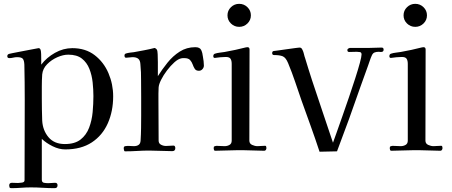

<svg xmlns="http://www.w3.org/2000/svg" viewBox="-20 -787 2354 1001"><path d="M467 -286Q467 -320 463 -357.5Q459 -395 446 -428Q433 -461 407 -481.5Q381 -502 336 -502Q309 -502 278.5 -488.5Q248 -475 225.5 -452Q203 -429 200 -399Q198 -368 198 -336Q198 -304 198 -272Q198 -244 198.5 -215.5Q199 -187 200 -158Q203 -107 233 -71.5Q263 -36 318 -36Q370 -36 400 -59.5Q430 -83 444.5 -121Q459 -159 463 -202.5Q467 -246 467 -286ZM570 -285Q570 -207 542 -144Q514 -81 458.5 -44.5Q403 -8 320 -8Q288 -8 254.5 -24.5Q221 -41 198 -63V150Q198 164 209.5 166Q221 168 231 168Q240 168 249 167Q258 166 267 166Q280 166 280 179Q280 194 265 194Q234 194 203 192Q172 190 141 190Q115 190 89.5 192Q64 194 38 194Q31 194 29.5 189Q28 184 28 180Q28 166 42 166Q50 166 58 166.5Q66 167 74 167Q81 167 94.5 165Q108 163 108 153Q108 49 108.5 -56Q109 -161 109 -265Q109 -312 108.5 -358Q108 -404 107 -450Q106 -472 99 -480.5Q92 -489 69 -489Q59 -489 49 -486.5Q39 -484 29 -484Q18 -484 18 -494Q18 -503 27 -506Q29 -507 45 -510Q61 -513 83.5 -517.5Q106 -522 128 -526Q150 -530 165 -533Q180 -536 181 -536Q189 -536 192 -526Q194 -520 194.5 -504.5Q195 -489 195 -473.5Q195 -458 195 -450Q223 -487 266.5 -511.5Q310 -536 357 -536Q426 -536 473.5 -499.5Q521 -463 545.5 -405.5Q570 -348 570 -285Z M1043 -445Q1043 -435 1035.5 -426.5Q1028 -418 1017 -418Q1002 -418 995.5 -428Q989 -438 984.5 -451Q980 -464 971 -474Q962 -484 941 -484Q937 -484 933.5 -484Q930 -484 926 -483Q909 -480 889 -462Q869 -444 850.5 -419.5Q832 -395 820 -371Q808 -347 807 -331Q806 -315 806 -299.5Q806 -284 806 -269Q806 -215 806.5 -161Q807 -107 807 -54Q807 -39 819.5 -32.5Q832 -26 845 -26Q855 -26 865 -27Q875 -28 885 -28Q890 -28 892 -23.5Q894 -19 894 -15Q894 1 878 1Q848 1 818 -0.5Q788 -2 758 -2Q727 -2 695.5 0Q664 2 632 2Q628 2 626.5 -4Q625 -10 625 -14Q625 -24 633 -25Q644 -27 656 -26Q668 -25 678 -25Q693 -25 702.5 -31.5Q712 -38 713 -54Q715 -86 715.5 -119Q716 -152 716 -185V-282Q715 -325 715.5 -367.5Q716 -410 712 -452Q711 -472 701 -480.5Q691 -489 671 -489Q663 -489 654.5 -487.5Q646 -486 637 -486Q629 -486 629 -498Q629 -505 636 -508Q646 -511 657 -512.5Q668 -514 678 -515Q705 -520 732 -525Q759 -530 786 -537Q795 -534 799 -526Q801 -522 802 -504Q803 -486 803 -462.5Q803 -439 803 -418.5Q803 -398 803 -390Q825 -425 853 -460Q881 -495 917 -518Q953 -541 998 -541Q1022 -541 1029 -526Q1036 -511 1038 -491Q1040 -480 1041.5 -468Q1043 -456 1043 -445Z M1369 -15Q1369 -10 1366 -5.5Q1363 -1 1358 -1Q1330 -1 1302.5 -2.5Q1275 -4 1246 -4H1219Q1189 -4 1159.5 -2.5Q1130 -1 1101 -1Q1097 -1 1095.5 -6Q1094 -11 1094 -14Q1094 -19 1095 -21.5Q1096 -24 1101 -25Q1106 -27 1112.5 -26.5Q1119 -26 1125 -26Q1132 -26 1138 -25.5Q1144 -25 1151 -25Q1165 -25 1176.5 -31.5Q1188 -38 1188 -54V-454Q1188 -471 1182 -480.5Q1176 -490 1157 -490Q1143 -490 1128.5 -488.5Q1114 -487 1100 -485Q1092 -485 1092 -494Q1092 -504 1100 -507Q1112 -511 1125.5 -512.5Q1139 -514 1151 -516Q1179 -521 1207 -527Q1235 -533 1262 -540Q1265 -541 1270 -541Q1281 -541 1281 -529Q1281 -411 1280.5 -292Q1280 -173 1280 -54Q1280 -38 1294.5 -31.5Q1309 -25 1322 -25Q1332 -25 1342.5 -26Q1353 -27 1363 -27Q1367 -27 1368 -22Q1369 -17 1369 -15ZM1288 -707Q1288 -682 1270 -664.5Q1252 -647 1227 -647Q1202 -647 1184 -664.5Q1166 -682 1166 -707Q1166 -732 1184 -749.5Q1202 -767 1227 -767Q1252 -767 1270 -749.5Q1288 -732 1288 -707Z M1980 -528Q1980 -516 1966 -516Q1963 -516 1960 -516.5Q1957 -517 1954 -517Q1942 -517 1933 -513.5Q1924 -510 1919 -499Q1913 -486 1908.5 -472.5Q1904 -459 1899 -445Q1889 -417 1879 -389.5Q1869 -362 1859 -334Q1830 -250 1799.5 -166Q1769 -82 1737 2L1646 4Q1624 -63 1600 -129.5Q1576 -196 1552 -263Q1535 -312 1518.5 -361Q1502 -410 1482 -458Q1470 -487 1454 -493.5Q1438 -500 1409 -500Q1399 -500 1399 -510Q1399 -520 1407 -521Q1407 -521 1426.5 -523.5Q1446 -526 1472.5 -530Q1499 -534 1519.5 -536.5Q1540 -539 1541 -539Q1548 -539 1551 -536Q1554 -533 1557 -527Q1562 -517 1564.5 -505.5Q1567 -494 1571 -483Q1580 -455 1588.5 -426Q1597 -397 1607 -368Q1634 -286 1661.5 -205Q1689 -124 1716 -43Q1722 -59 1735 -96Q1748 -133 1765 -181Q1782 -229 1799.5 -280.5Q1817 -332 1832 -378.5Q1847 -425 1856 -458.5Q1865 -492 1865 -503Q1865 -514 1856.5 -515.5Q1848 -517 1840 -517Q1830 -517 1820.5 -516.5Q1811 -516 1800 -516Q1791 -516 1791 -526Q1791 -531 1795 -533.5Q1799 -536 1803 -537Q1808 -537 1813 -537Q1818 -537 1822 -537H1898Q1916 -537 1934 -538Q1952 -539 1970 -539Q1980 -539 1980 -528Z M2287 -15Q2287 -10 2284 -5.5Q2281 -1 2276 -1Q2248 -1 2220.5 -2.5Q2193 -4 2164 -4H2137Q2107 -4 2077.5 -2.5Q2048 -1 2019 -1Q2015 -1 2013.5 -6Q2012 -11 2012 -14Q2012 -19 2013 -21.5Q2014 -24 2019 -25Q2024 -27 2030.5 -26.5Q2037 -26 2043 -26Q2050 -26 2056 -25.5Q2062 -25 2069 -25Q2083 -25 2094.5 -31.5Q2106 -38 2106 -54V-454Q2106 -471 2100 -480.5Q2094 -490 2075 -490Q2061 -490 2046.5 -488.5Q2032 -487 2018 -485Q2010 -485 2010 -494Q2010 -504 2018 -507Q2030 -511 2043.5 -512.5Q2057 -514 2069 -516Q2097 -521 2125 -527Q2153 -533 2180 -540Q2183 -541 2188 -541Q2199 -541 2199 -529Q2199 -411 2198.5 -292Q2198 -173 2198 -54Q2198 -38 2212.5 -31.5Q2227 -25 2240 -25Q2250 -25 2260.5 -26Q2271 -27 2281 -27Q2285 -27 2286 -22Q2287 -17 2287 -15ZM2206 -707Q2206 -682 2188 -664.5Q2170 -647 2145 -647Q2120 -647 2102 -664.5Q2084 -682 2084 -707Q2084 -732 2102 -749.5Q2120 -767 2145 -767Q2170 -767 2188 -749.5Q2206 -732 2206 -707Z"/></svg>

Font: Kaisei HarunoUmi
Style: Regular
Weight: 400
Designer: Font-Kai, 金井和夫
Foundry: KAZUO KANAI
Version: Version 5.003